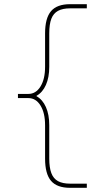

<svg xmlns="http://www.w3.org/2000/svg" viewBox="-20 -790 524 920"><path d="M316 110Q253 110 224.5 76.5Q196 43 196 -30V-190Q196 -249 174 -284.5Q152 -320 116 -320H66V-340H116Q152 -340 174 -375.5Q196 -411 196 -470V-630Q196 -703 224.5 -736.5Q253 -770 316 -770H396V-750H316Q280 -750 258 -738Q236 -726 226 -700Q216 -674 216 -630V-470Q216 -419 200 -383Q184 -347 155 -331V-329Q184 -313 200 -277Q216 -241 216 -190V-30Q216 13 226 39.5Q236 66 258 78Q280 90 316 90H396V110Z"/></svg>

Font: M PLUS 1 Thin Thin
Style: Regular
Weight: 250
Version: Version 1.001